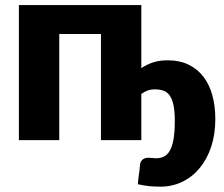

<svg xmlns="http://www.w3.org/2000/svg" viewBox="-20 -538 860 737"><path d="M579 69.5Q595 69.5 608.2 63.5Q621.5 57.5 631 41.8Q640.5 26 645.8 -2Q651 -30 651 -74Q651 -111.5 645.8 -135.2Q640.5 -159 630.8 -172.2Q621 -185.5 606.8 -190.2Q592.5 -195 574.5 -195Q558 -195 546.5 -190.5Q535 -186 522.5 -177.5V0H367.5V-407.5H207.5V0H52.5V-518.5H522.5V-276.5Q544 -291 568.5 -298.8Q593 -306.5 623 -306.5Q670 -306.5 704.5 -289.5Q739 -272.5 761.8 -242.2Q784.5 -212 795.5 -170.8Q806.5 -129.5 806.5 -81Q806.5 -22 790.5 25.8Q774.5 73.5 746.2 107.5Q718 141.5 679.5 160Q641 178.5 596 178.5Q573.5 178.5 552.8 176.5Q532 174.5 509 169Q510 157.5 511 148.8Q512 140 513.2 131.8Q514.5 123.5 515.5 114.8Q516.5 106 517.5 94.5Q518.5 82 527 74.8Q535.5 67.5 550 67.5Q555.5 67.5 563.2 68.5Q571 69.5 579 69.5Z"/></svg>

Font: Lato Black
Style: Regular
Weight: 900
Designer: Lukasz Dziedzic
Foundry: tyPoland Lukasz Dziedzic
Version: Version 2.007; 2014-02-27